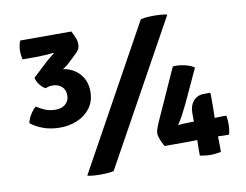

<svg xmlns="http://www.w3.org/2000/svg" viewBox="-76 -794 1160 906"><g transform="rotate(-10 504.0 -341.5)"><path d="M246 -390.5Q246 -417.5 228.5 -432.5Q211 -447.5 186.5 -447.5Q177 -447.5 168.2 -445.8Q159.5 -444 151.5 -440.5Q137 -447 124.2 -464Q111.5 -481 108 -498Q139.5 -506.5 170.2 -511.5Q201 -516.5 228 -516.5Q261.5 -516.5 291 -501.2Q320.5 -486 338.5 -457.5Q356.5 -429 356.5 -389.5Q356.5 -342 332.2 -309.8Q308 -277.5 269.5 -261.5Q231 -245.5 187.5 -245.5Q143.5 -245.5 107.2 -258.5Q71 -271.5 47 -291.5Q51 -311 63 -330.8Q75 -350.5 90 -363.5Q109 -350.5 131.2 -341.5Q153.5 -332.5 180.5 -332.5Q210 -332.5 228 -348Q246 -363.5 246 -390.5ZM273.5 -533.5Q257.5 -520 227.8 -503.2Q198 -486.5 166.5 -477L108 -498L177.5 -563Q186.5 -571 197.5 -580Q208.5 -589 217.5 -595.5L215.5 -598.5Q202 -596.5 177.8 -595Q153.5 -593.5 139.5 -593.5H67.5Q65 -604.5 63.8 -614.2Q62.5 -624 62.5 -632Q62.5 -643 64.5 -656.2Q66.5 -669.5 72 -683H317Q324.5 -669.5 331.8 -652Q339 -634.5 339 -619Q339 -603 332.2 -592.2Q325.5 -581.5 312.5 -570.5ZM650 -683Q667.5 -687.5 693.2 -688.5Q719 -689.5 742.5 -688Q766 -686.5 777 -683L399.5 0Q383 4.5 357 5.5Q331 6.5 307.5 5Q284 3.5 273 0ZM656.5 -74.5Q647.5 -90 640.2 -108Q633 -126 633 -139.5Q633 -149.5 638.2 -164.2Q643.5 -179 647 -186.5L760 -437.5Q784.5 -440 814.8 -433.5Q845 -427 862 -414L800 -280Q793.5 -266 783 -244Q772.5 -222 760.5 -199.8Q748.5 -177.5 737.5 -162.5L739 -160.5Q753 -162.5 769.2 -163Q785.5 -163.5 799.8 -163.8Q814 -164 820 -164H913Q920.5 -164 929.5 -164.5Q938.5 -165 946.5 -165H968.5Q970 -156.5 971 -145.8Q972 -135 972 -124.5Q972 -111 970.2 -97.5Q968.5 -84 965.5 -74.5H943.5Q937 -74.5 927.8 -75Q918.5 -75.5 912.5 -75.5H813.5Q805 -75.5 791.5 -75Q778 -74.5 766.5 -74.5ZM812.5 -32.5Q812.5 -45 813 -55.2Q813.5 -65.5 813.5 -75.5V-147.5Q813.5 -153.5 813 -163.5Q812.5 -173.5 812.5 -179.5V-206.5Q812.5 -240.5 831.5 -262.5Q850.5 -284.5 883 -284.5H909.5L913.5 -280.5V-217Q913.5 -203.5 913 -189.8Q912.5 -176 912.5 -164V-75.5Q912.5 -65.5 913 -55.2Q913.5 -45 913.5 -32.5V-1Q902 1.5 888.8 3Q875.5 4.5 863 4.5Q850.5 4.5 837.2 3Q824 1.5 812.5 -1Z"/></g></svg>

Font: Signika SemiBold
Style: Regular
Weight: 600
Designer: Anna Giedry
Foundry: Anna Giedry
Version: Version 2.001